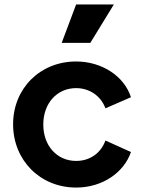

<svg xmlns="http://www.w3.org/2000/svg" viewBox="-20 -833 648 865"><path d="M387 -640 493 -813H323L258 -640ZM323 12C441 12 538 -55 570 -148L455 -200C435 -144 386 -108 323 -108C237 -108 175 -176 175 -272C175 -368 237 -436 323 -436C384 -436 435 -400 455 -345L570 -395C539 -491 438 -556 323 -556C161 -556 39 -435 39 -273C39 -111 161 12 323 12Z"/></svg>

Font: Plus Jakarta Sans
Style: Bold
Weight: 700
Designer: Gumpita Rahayu
Foundry: Tokotype
Version: Version 2.071;gftools[0.9.30]